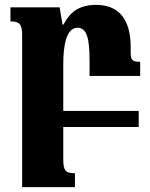

<svg xmlns="http://www.w3.org/2000/svg" viewBox="-20 -522 618 789"><path d="M240 132V0H550V-66H240V-258C240 -338 253 -408 299 -408C338 -408 348 -359 348 -275V-210H556V-268C523 -268 517 -276 517 -306V-329C517 -444 467 -502 375 -502C305 -502 267 -472 241 -421H237L225 -492H23V-434C59 -434 71 -424 71 -377V247H288V190C249 190 240 179 240 132Z"/></svg>

Font: Noto Serif Armenian Condensed Black
Style: Regular
Weight: 900
Width: 3
Designer: Monotype Design Team
Foundry: Monotype Imaging Inc.
Version: Version 2.008